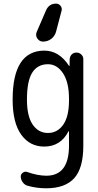

<svg xmlns="http://www.w3.org/2000/svg" viewBox="-20 -810 540 1061"><path d="M234.4 -752.9Q251 -790 290 -790Q304.7 -790 314.5 -777.8Q324.2 -765.6 320.3 -751L290 -635.7Q283.2 -610.4 263.2 -595.2Q243.2 -580.1 217.8 -580.1Q198.2 -580.1 186.5 -597.2Q174.8 -614.3 182.6 -632.8ZM245.1 -455.1Q187.5 -455.1 158.2 -408.7Q128.9 -362.3 128.9 -259.8Q128.9 -168 160.6 -121.6Q192.4 -75.2 245.1 -75.2Q296.9 -75.2 329.1 -120.6Q361.3 -166 361.3 -254.9V-264.6Q361.3 -355.5 328.1 -405.3Q294.9 -455.1 245.1 -455.1ZM224.6 0Q144.5 0 97.2 -65.9Q49.8 -131.8 49.8 -259.8Q49.8 -529.3 224.6 -530.3Q306.6 -530.3 361.3 -446.3Q361.3 -445.3 363.3 -445.3Q364.3 -445.3 364.3 -446.3L365.2 -483.4Q366.2 -499 376.5 -509.3Q386.7 -519.5 403.3 -519.5Q418 -519.5 429.2 -508.8Q440.4 -498 440.4 -483.4V-4.9Q440.4 120.1 389.6 175.3Q338.9 230.5 235.4 230.5Q182.6 230.5 133.8 216.8Q117.2 212.9 106 197.8Q94.7 182.6 94.7 165Q94.7 152.3 106.4 144Q118.2 135.7 130.9 140.6Q185.5 160.2 235.4 161.1Q361.3 161.1 361.3 -4.9V-84Q361.3 -85 360.4 -85Q358.4 -85 358.4 -84Q314.5 0 224.6 0Z"/></svg>

Font: Rounded-X Mgen+ 1m regular
Style: Regular
Weight: 400
Designer: [Source Han Sans]
Ryoko NISHIZUKA  (kana & ideographs); Paul D. Hunt (Latin, Greek & Cyrillic); Wenlong ZHANG  (bopomofo
Version: Version 1.059.20150602